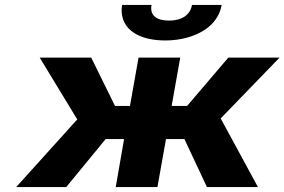

<svg xmlns="http://www.w3.org/2000/svg" viewBox="-20 -763 1160 783"><path d="M732 -196 824 0H1032L880 -280L1120 -528H911L743 -331H680L715 -528H545L510 -331H449L352 -528H142L295 -276L46 0H250L411 -196H486L452 0H622L657 -196ZM670 -679C618 -679 590 -700 598 -743H478C474 -722 476 -702 482 -684C501 -630 562 -598 655 -598C685 -598 715 -602 741 -609C811 -628 871 -670 884 -743H763C756 -702 721 -679 670 -679Z"/></svg>

Font: Asimov
Style: XWidIt
Weight: 500
Designer: Google
Version: Version 2.000980; 2014